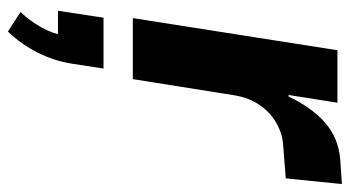

<svg xmlns="http://www.w3.org/2000/svg" viewBox="-214 -340 861 472"><g transform="rotate(90 216.0 -103.5)"><path d="M24 0 103 -503H232L213 -383H217Q243 -439 281 -472.5Q319 -506 373 -510L432 -514L418 -376L329 -369Q304 -366 279.5 -351.5Q255 -337 237.5 -311.5Q220 -286 214 -251L174 0ZM57 307 9 276Q32 252 47.5 223.5Q63 195 66 171L87 184H6L23 72H148L136 150Q129 194 108.5 234.5Q88 275 57 307Z"/></g></svg>

Font: Nunito Sans 7pt Condensed ExtraBold
Style: Italic
Weight: 800
Width: 3
Italic angle: -9°
Designer: Vernon Adams
Foundry: Vernon Adams
Version: Version 3.101;gftools[0.9.27]